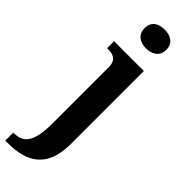

<svg xmlns="http://www.w3.org/2000/svg" viewBox="-352 -770 1012 1012"><g transform="rotate(45 153.5 -264.0)"><path d="M163 -628C206 -628 244 -650 244 -698C244 -748 206 -768 163 -768C117 -768 82 -748 82 -698C82 -650 117 -628 163 -628ZM-18 240H1C140 240 239 187 239 8V-536H17V-484H21C61 -484 94 -475 94 -418V1C94 138 57 180 -11 180H-18Z"/></g></svg>

Font: Noto Serif Ethiopic SemiCondensed
Style: Bold
Weight: 700
Width: 4
Designer: Monotype Design Team
Foundry: Monotype Imaging Inc.
Version: Version 2.102